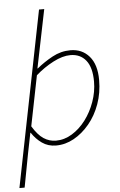

<svg xmlns="http://www.w3.org/2000/svg" viewBox="-62 -765 644 1029"><g transform="rotate(-5 260.0 -250.0)"><path d="M0 222 188 -722H216L172 -506L152 -408H154Q193 -440 239 -465Q285 -490 336 -490Q399 -490 437.5 -445.5Q476 -401 476 -318Q476 -249 454.5 -189Q433 -129 395.5 -84Q358 -39 312 -13.5Q266 12 216 12Q173 12 140.5 -11Q108 -34 86 -68H84L62 42L28 222ZM218 -14Q263 -14 304.5 -39.5Q346 -65 378 -107.5Q410 -150 429 -203.5Q448 -257 448 -312Q448 -388 417.5 -426Q387 -464 334 -464Q292 -464 241 -437.5Q190 -411 146 -372L92 -102Q121 -54 151.5 -34Q182 -14 218 -14Z"/></g></svg>

Font: Source Sans 3 VF
Style: Italic
Weight: 200
Italic angle: -11°
Designer: Paul D. Hunt
Foundry: Adobe Systems Incorporated
Version: Version 3.042;hotconv 1.0.118;makeotfexe 2.5.65603